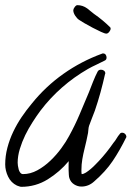

<svg xmlns="http://www.w3.org/2000/svg" viewBox="-20 -679 506 738"><path d="M465.8 -152.3Q440.4 -100.6 413.1 -60.1Q385.7 -19.5 341.8 18.6Q320.3 38.1 293 38.1Q278.3 38.1 265.1 29.8Q252 21.5 247.1 6.8Q245.1 2 244.6 -6.8Q244.1 -15.6 243.7 -25.4Q243.2 -35.2 243.7 -44.4Q244.1 -53.7 244.1 -59.6Q210 -18.6 163.6 10.3Q117.2 39.1 61.5 39.1Q58.6 39.1 53.2 37.1Q47.9 35.2 44.9 34.2Q22.5 23.4 11.2 0Q0 -23.4 0 -46.9Q0 -79.1 8.3 -110.8Q16.6 -142.6 30.8 -172.4Q44.9 -202.1 63.5 -229.5Q82 -256.8 102.5 -281.2Q155.3 -346.7 223.6 -395Q292 -443.4 372.1 -472.7Q373 -473.6 376 -473.6Q382.8 -473.6 386.2 -468.8Q389.6 -463.9 389.6 -458Q389.6 -449.2 382.8 -446.3Q366.2 -437.5 350.1 -430.2Q334 -422.9 318.4 -414.1Q210 -351.6 135.7 -253.9Q121.1 -234.4 105.5 -210Q89.8 -185.5 77.1 -159.7Q64.5 -133.8 56.2 -106.4Q47.9 -79.1 47.9 -53.7Q47.9 -49.8 48.8 -42.5Q49.8 -35.2 51.8 -27.8Q53.7 -20.5 58.1 -15.1Q62.5 -9.8 68.4 -9.8Q96.7 -9.8 123.5 -24.4Q150.4 -39.1 173.8 -61.5Q197.3 -84 215.8 -109.4Q234.4 -134.8 246.1 -157.2Q268.6 -198.2 286.1 -239.7Q303.7 -281.2 321.3 -323.2Q328.1 -340.8 337.4 -364.3Q346.7 -387.7 355.5 -404.3Q359.4 -411.1 368.2 -411.1Q375 -411.1 379.9 -407.2Q384.8 -403.3 384.8 -396.5L383.8 -394.5Q376 -359.4 366.2 -323.7Q356.4 -288.1 344.7 -253.9Q339.8 -240.2 333 -223.6Q326.2 -207 322.3 -195.3Q320.3 -188.5 319.8 -181.6Q319.3 -174.8 318.4 -168Q315.4 -152.3 312 -137.2Q308.6 -122.1 304.7 -106.4Q299.8 -86.9 296.4 -66.9Q293 -46.9 293 -26.4Q293 -21.5 293 -17.6Q293 -13.7 293.9 -9.8Q300.8 -9.8 310.1 -15.6Q319.3 -21.5 329.1 -29.8Q338.9 -38.1 347.2 -46.9Q355.5 -55.7 360.4 -60.5Q389.6 -91.8 416 -129.9Q422.9 -137.7 428.2 -147Q433.6 -156.2 440.4 -164.1Q443.4 -168.9 449.2 -168.9Q456.1 -168.9 460.9 -164.1Q465.8 -159.2 465.8 -152.3ZM405.3 -569.3Q405.3 -563.5 399.9 -556.6Q394.5 -549.8 388.7 -549.8Q382.8 -549.8 368.2 -556.6Q353.5 -563.5 336.4 -572.3Q319.3 -581.1 304.7 -589.8Q290 -598.6 284.2 -602.5Q276.4 -607.4 269 -618.7Q261.7 -629.9 261.7 -639.6Q261.7 -644.5 267.1 -651.9Q272.5 -659.2 277.3 -659.2Q297.9 -659.2 315.4 -646.5Q322.3 -641.6 328.1 -636.2Q334 -630.9 340.8 -626Q376 -601.6 404.3 -573.2Q404.3 -572.3 404.8 -571.3Q405.3 -570.3 405.3 -569.3Z"/></svg>

Font: Calligraffitti
Style: Regular
Weight: 400
Designer: Dathan Boardman
Foundry: Open Window
Version: Version 1.002